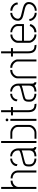

<svg xmlns="http://www.w3.org/2000/svg" viewBox="1472 -2196 728 3713"><g transform="rotate(-90 1836.5 -340.0)"><path d="M39.1 -1V-681.6H77.1V-443.4Q112.3 -493.2 182.6 -498Q191.4 -499 198.2 -499V-461.9Q147.5 -461.9 106.4 -419.9Q79.1 -388.7 78.1 -356.4V-1ZM242.2 -461.9V-499Q330.1 -499 373 -436.5Q395.5 -403.3 395.5 -365.2V-1H356.4V-356.4Q356.4 -415 309.6 -444.3Q280.3 -461.9 242.2 -461.9Z M473.6 -118.2V-163.1Q474.6 -226.6 521.5 -251Q539.1 -259.8 659.2 -288.1Q782.2 -316.4 783.2 -338.9V-354.5Q783.2 -421.9 724.6 -456.1Q697.3 -471.7 669.9 -471.7V-506.8Q760.7 -506.8 802.7 -431.6Q823.2 -394.5 823.2 -352.5V-72.3Q827.1 -42 848.6 -39.1V-1Q809.6 -1 788.1 -33.2Q786.1 -36.1 784.2 -38.1Q752 -5.9 682.6 -1Q675.8 -1 669.9 -1V-38.1Q783.2 -40 784.2 -145.5V-285.2Q756.8 -270.5 638.7 -245.1Q543 -223.6 524.4 -205.1Q513.7 -193.4 513.7 -167V-128.9Q514.6 -63.5 583 -43.9Q603.5 -38.1 626 -38.1V-1Q540 -1 496.1 -57.6Q473.6 -86.9 473.6 -118.2ZM480.5 -379.9Q479.5 -441.4 539.1 -480.5Q580.1 -506.8 626 -506.8V-469.7Q571.3 -469.7 538.1 -426.8Q516.6 -399.4 516.6 -366.2Z M926.8 0V-682.6H965.8V0ZM1009.8 0V-37.1H1125Q1168.9 -37.1 1207 -75.2Q1236.3 -105.5 1237.3 -139.6V-364.3Q1237.3 -410.2 1190.4 -444.3Q1158.2 -466.8 1125 -466.8H1009.8V-503.9H1126Q1194.3 -503.9 1242.2 -450.2Q1276.4 -411.1 1276.4 -368.2V-137.7Q1276.4 -91.8 1237.3 -48.8Q1191.4 -1 1123 0Z M1346.7 -569.3Q1346.7 -588.9 1366.2 -594.7Q1371.1 -595.7 1374 -595.7Q1393.6 -595.7 1399.4 -577.1Q1400.4 -573.2 1400.4 -569.3Q1400.4 -549.8 1381.8 -543.9Q1377.9 -543 1374 -543Q1353.5 -543 1347.7 -561.5Q1346.7 -566.4 1346.7 -569.3ZM1354.5 0V-503.9H1393.6V0Z M1460.9 -454.1V-492.2H1522.5V-683.6H1561.5V-492.2H1623V-454.1H1561.5V-155.3Q1561.5 -69.3 1615.2 -46.9Q1640.6 -37.1 1677.7 -37.1H1678.7L1687.5 0H1672.9Q1555.7 -1 1531.2 -89.8Q1522.5 -120.1 1522.5 -164.1V-454.1Z M1726.6 -118.2V-163.1Q1727.5 -226.6 1774.4 -251Q1792 -259.8 1912.1 -288.1Q2035.2 -316.4 2036.1 -338.9V-354.5Q2036.1 -421.9 1977.5 -456.1Q1950.2 -471.7 1922.9 -471.7V-506.8Q2013.7 -506.8 2055.7 -431.6Q2076.2 -394.5 2076.2 -352.5V-72.3Q2080.1 -42 2101.6 -39.1V-1Q2062.5 -1 2041 -33.2Q2039.1 -36.1 2037.1 -38.1Q2004.9 -5.9 1935.5 -1Q1928.7 -1 1922.9 -1V-38.1Q2036.1 -40 2037.1 -145.5V-285.2Q2009.8 -270.5 1891.6 -245.1Q1795.9 -223.6 1777.3 -205.1Q1766.6 -193.4 1766.6 -167V-128.9Q1767.6 -63.5 1835.9 -43.9Q1856.4 -38.1 1878.9 -38.1V-1Q1793 -1 1749 -57.6Q1726.6 -86.9 1726.6 -118.2ZM1733.4 -379.9Q1732.4 -441.4 1792 -480.5Q1833 -506.8 1878.9 -506.8V-469.7Q1824.2 -469.7 1791 -426.8Q1769.5 -399.4 1769.5 -366.2Z M2177.7 0V-368.2Q2177.7 -414.1 2219.7 -457Q2268.6 -506.8 2339.8 -506.8V-467.8Q2283.2 -467.8 2243.2 -423.8Q2216.8 -394.5 2216.8 -363.3V0ZM2380.9 -467.8V-506.8Q2468.8 -506.8 2517.6 -435.5Q2543 -399.4 2543 -368.2V0H2503.9V-363.3Q2503.9 -395.5 2470.7 -429.7Q2432.6 -466.8 2380.9 -467.8Z M2599.6 -454.1V-492.2H2661.1V-683.6H2700.2V-492.2H2761.7V-454.1H2700.2V-155.3Q2700.2 -69.3 2753.9 -46.9Q2779.3 -37.1 2816.4 -37.1H2817.4L2826.2 0H2811.5Q2694.3 -1 2669.9 -89.8Q2661.1 -120.1 2661.1 -164.1V-454.1Z M2865.2 -137.7V-368.2Q2866.2 -412.1 2906.2 -454.1Q2955.1 -503.9 3024.4 -503.9V-466.8Q2964.8 -466.8 2925.8 -414.1Q2904.3 -384.8 2904.3 -360.4V-278.3H3188.5V-360.4Q3188.5 -411.1 3138.7 -445.3Q3104.5 -468.8 3068.4 -468.8V-503.9Q3133.8 -503.9 3184.6 -456.1Q3226.6 -416 3227.5 -369.1V-241.2H2904.3V-137.7Q2904.3 -106.4 2942.4 -72.3Q2981.4 -38.1 3025.4 -37.1V0Q2940.4 0 2890.6 -69.3Q2865.2 -106.4 2865.2 -137.7ZM3068.4 0V-40Q3133.8 -40 3173.8 -96.7Q3186.5 -114.3 3190.4 -130.9L3228.5 -117.2Q3207 -43.9 3139.6 -14.6Q3106.4 0 3068.4 0Z M3287.1 -132.8 3325.2 -139.6Q3325.2 -85.9 3380.9 -51.8Q3414.1 -32.2 3445.3 -32.2V4.9Q3364.3 4.9 3315.4 -56.6Q3287.1 -93.8 3287.1 -132.8ZM3291 -356.4Q3291 -445.3 3369.1 -485.4Q3405.3 -504.9 3443.4 -504.9V-467.8Q3399.4 -467.8 3362.3 -430.7Q3330.1 -397.5 3330.1 -356.4Q3330.1 -320.3 3379.9 -300.8Q3396.5 -294.9 3515.6 -266.6Q3531.2 -262.7 3543.9 -259.8Q3652.3 -230.5 3653.3 -149.4Q3653.3 -64.5 3582 -21.5Q3539.1 4.9 3485.4 4.9V-31.2Q3540 -31.2 3581.1 -70.3Q3614.3 -104.5 3614.3 -149.4Q3614.3 -195.3 3534.2 -220.7Q3521.5 -224.6 3400.4 -252.9Q3393.6 -254.9 3387.7 -255.9Q3292 -279.3 3291 -356.4ZM3484.4 -466.8V-504.9Q3565.4 -504.9 3614.3 -444.3Q3644.5 -406.2 3644.5 -365.2L3606.4 -359.4Q3606.4 -418.9 3541 -452.1Q3509.8 -466.8 3484.4 -466.8Z"/></g></svg>

Font: Post No Bills Colombo
Style: Light
Weight: 400
Designer: Kosala Senevirathne, Siva Puranthara, Lasantha Premarathna, Tharique Azeez
Foundry: Mooniak
Version: Version 1.220 ; ttfautohint (v1.5)